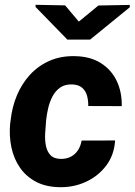

<svg xmlns="http://www.w3.org/2000/svg" viewBox="-20 -773 563 803"><path d="M232.9 -108.4Q257.3 -107.9 275.9 -117.4Q294.4 -127 305.9 -144.5Q317.4 -162.1 321.3 -185.1L461.4 -185.5Q457.5 -124.5 424.1 -80.3Q390.6 -36.1 339.1 -12.5Q287.6 11.2 228.5 9.8Q171.4 8.8 130.4 -12.9Q89.4 -34.7 63.7 -71.5Q38.1 -108.4 27.8 -156.2Q17.6 -204.1 22.5 -256.3L24.4 -269.5Q30.3 -325.2 50.8 -374.3Q71.3 -423.3 105.7 -460.7Q140.1 -498 187.5 -518.8Q234.9 -539.6 293.9 -538.1Q356.4 -537.1 400.4 -510Q444.3 -482.9 467.3 -436.3Q490.2 -389.6 489.3 -329.1L349.1 -329.6Q349.6 -352.1 344 -372.6Q338.4 -393.1 323.5 -406Q308.6 -418.9 282.2 -419.9Q252 -420.9 231.9 -407Q211.9 -393.1 199.7 -369.9Q187.5 -346.7 181.4 -320.1Q175.3 -293.5 172.9 -269.5L171.9 -256.8Q169.9 -236.8 168.7 -211.7Q167.5 -186.5 172.1 -163.1Q176.8 -139.6 190.7 -124.5Q204.6 -109.4 232.9 -108.4ZM252.4 -750.5 309.6 -682.6 391.6 -750 522.5 -752.4 522.9 -742.7 356.9 -607.4H261.7L128.9 -743.7V-752.9Z"/></svg>

Font: Roboto ExtraBold
Style: Italic
Weight: 800
Designer: Christian Robertson
Foundry: Google
Version: Version 3.009; 2024